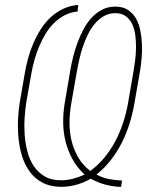

<svg xmlns="http://www.w3.org/2000/svg" viewBox="-20 -741 627 772"><path d="M466.8 10.7Q434.1 9.3 404.1 1.5Q374 -6.3 345.2 -22.5Q317.4 -6.8 287.4 1.7Q257.3 10.3 225.1 10.3Q181.6 9.8 150.9 -6.6Q120.1 -22.9 100.1 -50Q80.1 -77.1 69.1 -112.3Q58.1 -147.5 54.4 -185.3Q50.8 -223.1 52.5 -260.7Q54.2 -298.3 59.6 -330.6L80.1 -448.7Q85 -477.5 93.5 -508.3Q102.1 -539.1 114.7 -568.4Q127.4 -597.7 144.5 -624.3Q161.6 -650.9 183.6 -671.4Q205.6 -691.9 233.2 -705.1Q260.7 -718.3 294.4 -721.2L292 -694.8Q263.2 -691.9 239.5 -679.4Q215.8 -667 196.8 -647.9Q177.7 -628.9 163.1 -604.7Q148.4 -580.6 137.5 -554.4Q126.5 -528.3 118.9 -501.2Q111.3 -474.1 106.9 -449.7L85.9 -330.6Q81.5 -303.2 79.1 -269Q76.7 -234.9 79.1 -200.2Q81.5 -165.5 90.1 -132.3Q98.6 -99.1 115.7 -73.5Q132.8 -47.9 159.4 -32Q186 -16.1 225.1 -16.1Q250.5 -16.1 273.9 -22.5Q297.4 -28.8 320.3 -39.1Q291 -65.9 272.5 -99.1Q253.9 -132.3 244.4 -168.9Q234.9 -205.6 234.1 -244.1Q233.4 -282.7 239.3 -320.8L262.7 -458.5Q266.6 -481.9 273.4 -509.8Q280.3 -537.6 290.5 -566.2Q300.8 -594.7 314.7 -621.3Q328.6 -647.9 347.2 -668.5Q365.7 -689 389.6 -701.7Q413.6 -714.4 443.4 -714.4Q474.1 -714.4 494.4 -701.2Q514.6 -688 526.9 -666.3Q539.1 -644.5 544.4 -617.2Q549.8 -589.8 550.8 -561.3Q551.8 -532.7 549.3 -505.9Q546.9 -479 543.5 -458.5L519.5 -319.8Q512.2 -280.3 499.8 -241Q487.3 -201.7 468.8 -165.3Q450.2 -128.9 425 -96.7Q399.9 -64.5 367.7 -39.1Q392.1 -26.4 417.7 -21.2Q443.4 -16.1 470.7 -15.1ZM265.6 -319.8Q259.8 -284.2 259.5 -247.1Q259.3 -210 267.8 -174.8Q276.4 -139.6 294.4 -108.4Q312.5 -77.1 342.8 -53.7Q374.5 -76.7 399.4 -106.9Q424.3 -137.2 442.9 -171.9Q461.4 -206.5 473.9 -244.1Q486.3 -281.7 493.7 -319.8L517.6 -459Q520.5 -475.6 523.4 -498.8Q526.4 -522 526.9 -547.6Q527.3 -573.2 524.2 -598.4Q521 -623.5 512 -643.3Q502.9 -663.1 486.3 -675.5Q469.7 -688 443.8 -688Q418 -688 397.7 -676.3Q377.4 -664.6 361.6 -645.8Q345.7 -627 333.7 -602.8Q321.8 -578.6 313.2 -553.2Q304.7 -527.8 299.1 -503.2Q293.5 -478.5 290 -459Z"/></svg>

Font: Roboto Mono Thin
Style: Italic
Weight: 250
Designer: Google
Version: Version 2.000985; 2015; ttfautohint (v1.3)